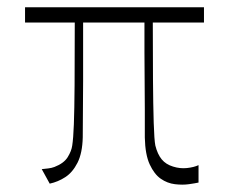

<svg xmlns="http://www.w3.org/2000/svg" viewBox="-20 -501 640 529"><path d="M117 5 95 -35Q104 -36 113 -37Q122 -38 130 -41Q156 -51 166.5 -68Q177 -85 179 -100Q182 -119 183.5 -158.5Q185 -198 185.5 -266.5Q186 -335 186 -439H49V-481H542V-439H401Q401 -354 401.5 -282.5Q402 -211 403.5 -163Q405 -115 408 -100Q414 -76 425.5 -62Q437 -48 457 -42Q476 -36 495 -38Q514 -40 527 -46V2Q518 4 500.5 6.5Q483 9 462 6.5Q441 4 423 -8.5Q405 -21 392.5 -48Q380 -75 379 -122Q379 -161 379 -199.5Q379 -238 378.5 -277.5Q378 -317 378 -357Q378 -397 378 -439H209Q209 -397 209 -357Q209 -317 209 -277.5Q209 -238 208.5 -199.5Q208 -161 208 -123Q207 -79 193.5 -52.5Q180 -26 160 -13Q140 0 117 5Z"/></svg>

Font: Ojuju Light
Style: Regular
Weight: 300
Designer: Chisaokwu Joboson, Mirko Velimirovic
Foundry: Udi Foundry
Version: Version 1.000